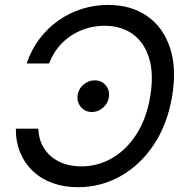

<svg xmlns="http://www.w3.org/2000/svg" viewBox="-20 -758 768 788"><path d="M299.8 10.3Q243.7 10.3 197 -6.3Q150.4 -22.9 116.5 -54.4Q82.5 -85.9 63.7 -130.1Q44.9 -174.3 44.9 -230H137.2Q138.7 -192.4 152.8 -163.6Q167 -134.8 190.9 -115Q214.8 -95.2 246.1 -85.2Q277.3 -75.2 314 -75.2Q381.3 -75.2 439.9 -108.9Q498.5 -142.6 540 -207Q581.5 -271.5 596.7 -363.3Q611.8 -455.6 591.8 -520Q571.8 -584.5 524.2 -618.4Q476.6 -652.3 409.2 -652.3Q373 -652.3 338.4 -642.3Q303.7 -632.3 273.2 -612.5Q242.7 -592.8 219.2 -564Q195.8 -535.2 181.6 -497.6H89.4Q108.4 -553.7 141.8 -598.1Q175.3 -642.6 219.7 -673.8Q264.2 -705.1 316.2 -721.4Q368.2 -737.8 423.3 -737.8Q518.1 -737.8 584 -691.9Q649.9 -646 677.7 -562Q705.6 -478 686.5 -363.3Q667.5 -249 611.8 -165Q556.2 -81.1 475.3 -35.4Q394.5 10.3 299.8 10.3ZM357.4 -298.3Q329.1 -298.3 311.8 -319.1Q294.4 -339.8 298.8 -369.1Q303.2 -395 323.7 -411.6Q344.2 -428.2 368.2 -428.2Q397.5 -428.2 414.3 -407.5Q431.2 -386.7 426.8 -358.9Q423.3 -334 403.1 -316.2Q382.8 -298.3 357.4 -298.3Z"/></svg>

Font: Inter 17pt
Style: Italic
Weight: 400
Italic angle: -9.3988°
Version: Version 4.001;git-66647c0bb